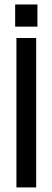

<svg xmlns="http://www.w3.org/2000/svg" viewBox="-20 -816 228 836"><path d="M46 -796.5H143V-700H46ZM51.5 -650.5H137.5V0H51.5Z"/></svg>

Font: Overused Grotesk
Style: Regular
Weight: 450
Version: Version 0.004